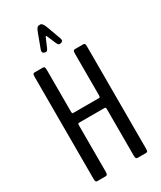

<svg xmlns="http://www.w3.org/2000/svg" viewBox="-227 -996 902 1074"><g transform="rotate(-30 224.0 -459.0)"><path d="M179.7 -769Q175.3 -769 169.4 -770.8Q163.6 -772.5 163.6 -774.9Q158.7 -775.4 158.7 -784.2Q158.7 -790 160.2 -794.4L192.9 -882.3Q205.1 -918 218.3 -918H229.5Q242.7 -918 255.4 -882.3L287.6 -794.4Q289.6 -787.6 289.6 -782.7Q289.6 -775.4 284.2 -774.9Q284.2 -772.5 278.3 -770.8Q272.5 -769 268.6 -769Q259.8 -769 252.9 -783.7L229 -839.8Q226.1 -846.7 223.6 -846.7Q221.7 -846.7 218.8 -839.8L194.8 -783.7Q188 -769 179.7 -769ZM66.9 0Q60.5 0 57.6 -4.2Q54.7 -8.3 54.7 -22.9V-679.2Q54.7 -693.8 57.6 -698Q60.5 -702.1 66.9 -702.1H120.6Q125 -702.1 127.4 -700.9Q129.9 -699.7 131.6 -694.3Q133.3 -689 133.3 -679.2V-407.2Q133.3 -403.8 134.8 -400.6Q136.2 -397.5 137.2 -397.5H309.6Q311 -397.5 313 -401.1Q314.9 -404.8 314.9 -408.2V-679.2Q314.9 -693.8 317.9 -698Q320.8 -702.1 327.6 -702.1H381.8Q388.2 -702.1 390.9 -698Q393.6 -693.8 393.6 -679.2V-22.9Q393.6 -8.3 390.9 -4.2Q388.2 0 381.8 0H327.6Q320.8 0 317.6 -4.2Q314.5 -8.3 314.5 -22.9V-324.2Q314.5 -327.1 312.7 -330.6Q311 -334 310.1 -334H137.7Q136.7 -334 135.3 -330.8Q133.8 -327.6 133.8 -324.7V-22.9Q133.8 -8.8 130.6 -4.4Q127.4 0 121.1 0Z"/></g></svg>

Font: BenchNine
Style: Regular
Weight: 400
Designer: Vernon Adams
Foundry: Vernon Adams
Version: Version 1 ; ttfautohint (v0.92.18-e454-dirty) -l 8 -r 50 -G 